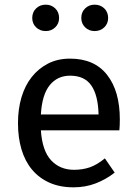

<svg xmlns="http://www.w3.org/2000/svg" viewBox="-20 -790 586 822"><path d="M155 -232Q161 -144 199 -103.5Q237 -63 297 -63Q333 -63 364 -73.5Q395 -84 429 -112L471 -51Q434 -22 390 -5Q346 12 295 12Q236 12 191.5 -8Q147 -28 117 -64Q87 -100 72 -150.5Q57 -201 57 -263Q57 -323 72 -373.5Q87 -424 116 -460.5Q145 -497 186 -518Q227 -539 280 -539Q384 -539 438.5 -469.5Q493 -400 493 -279Q493 -265 492.5 -253Q492 -241 491 -232ZM280 -466Q226 -466 193 -425.5Q160 -385 155 -300H402Q400 -382 371 -424Q342 -466 280 -466ZM176 -657Q151 -657 134.5 -673Q118 -689 118 -713Q118 -738 134.5 -754Q151 -770 176 -770Q200 -770 216.5 -754Q233 -738 233 -713Q233 -689 216.5 -673Q200 -657 176 -657ZM385 -657Q361 -657 344.5 -673Q328 -689 328 -713Q328 -738 344.5 -754Q361 -770 385 -770Q410 -770 426.5 -754Q443 -738 443 -713Q443 -689 426.5 -673Q410 -657 385 -657Z"/></svg>

Font: Feura Sans
Style: Regular
Weight: 400
Designer: Carrois Corporate & Edenspiekermann
Foundry: Carrois Corporate GbR & Edenspiekermann AG
Version: Version 1.001